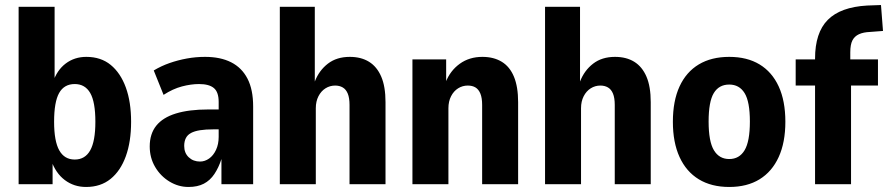

<svg xmlns="http://www.w3.org/2000/svg" viewBox="-20 -732 3529 763"><path d="M322 11Q274 11 237.5 -16.5Q201 -44 183 -96H189V0H54V-705H197V-404H190Q206 -453 241 -479.5Q276 -506 323 -506Q381 -506 420 -474Q459 -442 480 -384.5Q501 -327 501 -248Q501 -169 480 -111Q459 -53 419.5 -21Q380 11 322 11ZM277 -98Q318 -98 338.5 -134.5Q359 -171 359 -248Q359 -327 338.5 -362.5Q318 -398 277 -398Q235 -398 215 -362.5Q195 -327 195 -248Q195 -171 215.5 -134.5Q236 -98 277 -98Z M729 11Q689 11 653.5 -10.5Q618 -32 596.5 -68.5Q575 -105 575 -150Q575 -200 601 -232.5Q627 -265 679 -281Q731 -297 808 -297H864V-218H829Q797 -218 775 -214.5Q753 -211 739 -203.5Q725 -196 718.5 -183Q712 -170 712 -152Q712 -124 730 -107Q748 -90 775 -90Q794 -90 811 -102Q828 -114 838.5 -136.5Q849 -159 849 -188V-327Q849 -366 830 -382Q811 -398 771 -398Q739 -398 703 -388.5Q667 -379 630 -355L591 -452Q621 -470 654 -481.5Q687 -493 722.5 -499.5Q758 -506 795 -506Q856 -506 898.5 -484.5Q941 -463 963.5 -419.5Q986 -376 986 -309V0H860V-100Q849 -66 832 -40.5Q815 -15 790 -2Q765 11 729 11Z M1092 0V-705H1231V-408Q1248 -452 1283 -479Q1318 -506 1370 -506Q1415 -506 1446.5 -486.5Q1478 -467 1495 -427.5Q1512 -388 1512 -326V0H1369V-315Q1369 -343 1362 -360Q1355 -377 1342 -384.5Q1329 -392 1312 -392Q1291 -392 1273.5 -381Q1256 -370 1245.5 -349.5Q1235 -329 1235 -302V0Z M1619 0V-496H1753V-405H1751Q1769 -451 1807 -478.5Q1845 -506 1897 -506Q1942 -506 1974 -486.5Q2006 -467 2022.5 -427Q2039 -387 2039 -326V0H1896V-315Q1896 -343 1889 -360Q1882 -377 1869.5 -384.5Q1857 -392 1839 -392Q1818 -392 1800.5 -381Q1783 -370 1772.5 -349.5Q1762 -329 1762 -302V0Z M2146 0V-705H2285V-408Q2302 -452 2337 -479Q2372 -506 2424 -506Q2469 -506 2500.5 -486.5Q2532 -467 2549 -427.5Q2566 -388 2566 -326V0H2423V-315Q2423 -343 2416 -360Q2409 -377 2396 -384.5Q2383 -392 2366 -392Q2345 -392 2327.5 -381Q2310 -370 2299.5 -349.5Q2289 -329 2289 -302V0Z M2878 11Q2807 11 2757 -19.5Q2707 -50 2680.5 -108Q2654 -166 2654 -248Q2654 -331 2680.5 -388.5Q2707 -446 2757 -476Q2807 -506 2878 -506Q2949 -506 2998.5 -476Q3048 -446 3074.5 -388.5Q3101 -331 3101 -248Q3101 -166 3074.5 -108Q3048 -50 2998.5 -19.5Q2949 11 2878 11ZM2878 -100Q2918 -100 2939 -135Q2960 -170 2960 -249Q2960 -328 2939 -362Q2918 -396 2878 -396Q2837 -396 2816.5 -362Q2796 -328 2796 -249Q2796 -170 2817 -135Q2838 -100 2878 -100Z M3219 0V-392H3142V-496H3256L3219 -457V-499Q3219 -602 3269.5 -653Q3320 -704 3426 -710L3481 -712L3489 -609L3437 -605Q3411 -604 3393.5 -596Q3376 -588 3367.5 -571.5Q3359 -555 3359 -524V-464L3324 -496H3469V-392H3362V0Z"/></svg>

Font: Nunito Sans 10pt Condensed ExtraBold
Style: Regular
Weight: 800
Width: 3
Designer: Vernon Adams
Foundry: Vernon Adams
Version: Version 3.101;gftools[0.9.27]